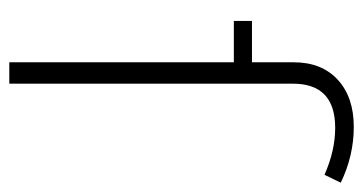

<svg xmlns="http://www.w3.org/2000/svg" viewBox="-204 -577 781 413"><g transform="rotate(90 186.5 -370.5)"><path d="M373 -713 356 -678Q304 -701 255 -701Q160 -701 160 -610V0H114V-483H25V-522H114V-612Q114 -672 151.5 -706.5Q189 -741 253 -741Q315 -741 373 -713Z"/></g></svg>

Font: FiraGO ExtraLight
Style: Regular
Weight: 200
Designer: bBox Type
Foundry: bBox Type GmbH
Version: Version 1.001